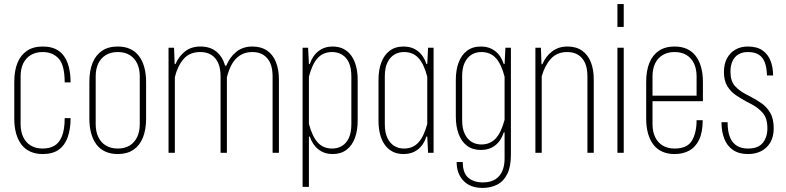

<svg xmlns="http://www.w3.org/2000/svg" viewBox="-20 -749 3852 941"><path d="M189 6Q155 6 128.5 -6Q102 -18 85 -40.5Q68 -63 59 -95Q50 -127 50 -167V-348Q50 -402 65.5 -440.5Q81 -479 112 -500Q143 -521 189 -521Q238 -521 268 -499.5Q298 -478 312 -438.5Q326 -399 326 -345H297Q297 -430 267.5 -462Q238 -494 189 -494Q155 -494 130.5 -479Q106 -464 93.5 -437.5Q81 -411 81 -375V-140Q81 -105 93.5 -78Q106 -51 130.5 -36Q155 -21 189 -21Q222 -21 246 -34.5Q270 -48 283.5 -81Q297 -114 297 -170H326Q326 -117 312 -77Q298 -37 268 -15.5Q238 6 189 6Z M557 6Q523 6 496.5 -6Q470 -18 453 -40.5Q436 -63 427 -95Q418 -127 418 -167V-348Q418 -402 433.5 -440.5Q449 -479 480 -500Q511 -521 557 -521Q592 -521 618 -509Q644 -497 661 -474.5Q678 -452 687 -420Q696 -388 696 -348V-167Q696 -114 680.5 -75Q665 -36 634 -15Q603 6 557 6ZM557 -21Q592 -21 616 -36Q640 -51 652.5 -78Q665 -105 665 -140V-375Q665 -411 652.5 -437.5Q640 -464 616 -479Q592 -494 557 -494Q523 -494 498.5 -479Q474 -464 461.5 -437.5Q449 -411 449 -375V-140Q449 -105 461.5 -78Q474 -51 498.5 -36Q523 -21 557 -21Z M806 0V-515H833L836 -435H840Q857 -474 887.5 -497.5Q918 -521 962 -521Q1010 -521 1040.5 -496Q1071 -471 1083 -427H1089Q1106 -469 1138 -495Q1170 -521 1217 -521Q1260 -521 1289 -501Q1318 -481 1332.5 -444.5Q1347 -408 1347 -360V0H1316V-375Q1316 -415 1304 -441Q1292 -467 1270 -480.5Q1248 -494 1217 -494Q1182 -494 1157 -478Q1132 -462 1116.5 -434.5Q1101 -407 1092 -370Q1092 -364 1092 -357.5Q1092 -351 1092 -345V0H1061V-375Q1061 -415 1049 -441Q1037 -467 1015 -480.5Q993 -494 962 -494Q909 -494 879.5 -459.5Q850 -425 837 -371V0Z M1463 167V-515H1490L1494 -435H1498Q1512 -476 1541 -498.5Q1570 -521 1610 -521Q1641 -521 1664 -509Q1687 -497 1702.5 -475Q1718 -453 1725.5 -423Q1733 -393 1733 -358V-157Q1733 -110 1719.5 -73Q1706 -36 1678.5 -15Q1651 6 1610 6Q1570 6 1541 -16.5Q1512 -39 1498 -80H1494V167ZM1608 -21Q1635 -21 1656.5 -34Q1678 -47 1690 -73.5Q1702 -100 1702 -140V-375Q1702 -416 1690 -442Q1678 -468 1656.5 -481Q1635 -494 1608 -494Q1564 -494 1537 -464.5Q1510 -435 1494 -373V-142Q1510 -81 1537 -51Q1564 -21 1608 -21Z M1958 6Q1927 6 1904 -6Q1881 -18 1865.5 -40Q1850 -62 1842.5 -92Q1835 -122 1835 -157V-358Q1835 -405 1848.5 -442Q1862 -479 1889.5 -500Q1917 -521 1958 -521Q1999 -521 2028 -498.5Q2057 -476 2070 -435H2074L2078 -515H2105V0H2078L2074 -80H2070Q2057 -39 2028 -16.5Q1999 6 1958 6ZM1960 -21Q2004 -21 2031 -51Q2058 -81 2074 -142V-373Q2058 -435 2031 -464.5Q2004 -494 1960 -494Q1933 -494 1912 -481Q1891 -468 1878.5 -442Q1866 -416 1866 -375V-140Q1866 -100 1878.5 -73.5Q1891 -47 1912 -34Q1933 -21 1960 -21Z M2345 172Q2285 172 2251.5 137Q2218 102 2218 45H2248Q2248 99 2275 122Q2302 145 2346 145Q2383 145 2406.5 130.5Q2430 116 2441.5 90Q2453 64 2453 29V-100H2449Q2436 -59 2407 -36.5Q2378 -14 2337 -14Q2296 -14 2268.5 -35Q2241 -56 2227.5 -93Q2214 -130 2214 -177V-358Q2214 -405 2227.5 -442Q2241 -479 2268.5 -500Q2296 -521 2337 -521Q2378 -521 2407 -498.5Q2436 -476 2449 -435H2453L2457 -515H2484V9Q2484 67 2466.5 103Q2449 139 2417.5 155.5Q2386 172 2345 172ZM2339 -41Q2383 -41 2410 -71Q2437 -101 2453 -162V-373Q2437 -435 2410 -464.5Q2383 -494 2339 -494Q2312 -494 2291 -481Q2270 -468 2257.5 -442Q2245 -416 2245 -375V-160Q2245 -120 2257.5 -93.5Q2270 -67 2291 -54Q2312 -41 2339 -41Z M2604 0V-515H2631L2634 -434H2638Q2655 -474 2686.5 -497.5Q2718 -521 2761 -521Q2804 -521 2832.5 -501Q2861 -481 2875.5 -445Q2890 -409 2890 -360V0H2859V-375Q2859 -415 2847 -441Q2835 -467 2813 -480.5Q2791 -494 2760 -494Q2710 -494 2680 -461Q2650 -428 2635 -375V0Z M3006 0V-515H3037V0ZM3006 -617V-729H3037V-617Z M3286 6Q3252 6 3225.5 -6Q3199 -18 3182 -40.5Q3165 -63 3156 -95Q3147 -127 3147 -167V-348Q3147 -402 3162.5 -440.5Q3178 -479 3209 -500Q3240 -521 3286 -521Q3321 -521 3347 -509Q3373 -497 3390 -474.5Q3407 -452 3416 -420Q3425 -388 3425 -348V-253H3171V-280H3408L3394 -266V-375Q3394 -411 3381.5 -437.5Q3369 -464 3345 -479Q3321 -494 3286 -494Q3252 -494 3227.5 -479Q3203 -464 3190.5 -437.5Q3178 -411 3178 -375V-140Q3178 -105 3190.5 -78Q3203 -51 3227.5 -36Q3252 -21 3286 -21Q3348 -21 3371 -59.5Q3394 -98 3394 -160H3424Q3424 -101 3406.5 -64.5Q3389 -28 3358 -11Q3327 6 3286 6Z M3646 6Q3602 6 3573 -13.5Q3544 -33 3530 -68.5Q3516 -104 3516 -150H3546Q3546 -104 3558 -75.5Q3570 -47 3592.5 -34Q3615 -21 3646 -21Q3696 -21 3718.5 -49Q3741 -77 3741 -120Q3741 -170 3718 -196Q3695 -222 3660 -240L3637 -252Q3611 -266 3586 -283Q3561 -300 3544.5 -327Q3528 -354 3528 -396Q3528 -434 3542.5 -462Q3557 -490 3583.5 -505.5Q3610 -521 3645 -521Q3690 -521 3717 -502Q3744 -483 3756.5 -451Q3769 -419 3769 -379H3739Q3738 -417 3728.5 -442.5Q3719 -468 3699 -481Q3679 -494 3645 -494Q3618 -494 3599 -482.5Q3580 -471 3570 -449.5Q3560 -428 3560 -398Q3560 -352 3581.5 -328Q3603 -304 3636 -287L3659 -275Q3686 -261 3712 -243Q3738 -225 3755 -196Q3772 -167 3772 -120Q3772 -79 3755.5 -51Q3739 -23 3711 -8.5Q3683 6 3646 6Z"/></svg>

Font: Hubot Sans Condensed ExtraLight
Style: Regular
Weight: 200
Width: 3
Designer: Deni Anggara
Foundry: GitHub, Inc., Subsidiary of Microsoft Corporation
Version: Version 2.000